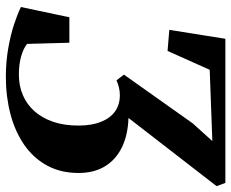

<svg xmlns="http://www.w3.org/2000/svg" viewBox="-87 -696 790 656"><g transform="rotate(90 308.0 -368.0)"><path d="M242.5 7Q192 7 146 -1Q100 -9 63.5 -21Q27 -33 4 -44.5L39 -210H126L130 -65.5Q145.5 -53 172.5 -45.2Q199.5 -37.5 235 -37.5Q273 -37.5 304.8 -51Q336.5 -64.5 359.8 -90.5Q383 -116.5 396 -154.2Q409 -192 409 -241Q409 -286.5 396.2 -318.2Q383.5 -350 360.5 -366.2Q337.5 -382.5 305 -382.5Q291 -382.5 278.2 -379.2Q265.5 -376 254.5 -371L235 -396.5L401.5 -631.5L462 -698.5L218.5 -689.5L154 -545.5L82 -551.5L112.5 -743H605L616 -713L383 -412Q442 -410 484 -389.2Q526 -368.5 548.5 -331.2Q571 -294 571 -241.5Q571 -180 545.2 -133.2Q519.5 -86.5 474 -55.2Q428.5 -24 369 -8.5Q309.5 7 242.5 7Z"/></g></svg>

Font: Merriweather 72pt
Style: Bold Italic
Weight: 700
Italic angle: -7.8°
Version: Version 2.101